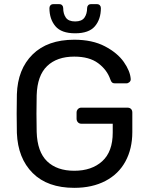

<svg xmlns="http://www.w3.org/2000/svg" viewBox="-20 -903 719 933"><path d="M61 -351.1Q61 -416 62 -444.8Q65.9 -566.9 138.4 -638.4Q210.9 -710 340.8 -710Q428.7 -710 489.7 -678Q550.8 -646 581.8 -601.6Q612.8 -557.1 615.2 -519V-517.1Q615.2 -509.3 608.6 -503.7Q602.1 -498 594.2 -498H538.1Q529.3 -498 524.7 -502Q520 -505.9 516.1 -517.1Q500 -564 457 -595.9Q414.1 -627.9 340.8 -627.9Q256.8 -627.9 209 -582Q161.1 -536.1 158.2 -439.9Q157.2 -411.1 157.2 -351.1Q157.2 -292 158.2 -262.2Q161.1 -165 209 -119.1Q256.8 -73.2 340.8 -73.2Q425.8 -73.2 476.8 -119.6Q527.8 -166 527.8 -258.8V-301.8H375Q365.2 -301.8 358.6 -308.8Q352.1 -315.9 352.1 -326.2V-356Q352.1 -365.7 358.6 -372.8Q365.2 -379.9 375 -379.9H599.1Q610.4 -379.9 616.7 -373.5Q623 -367.2 623 -356V-261.2Q623 -180.2 589.6 -118.7Q556.2 -57.1 492.2 -23.7Q428.2 9.8 340.8 9.8Q210.9 9.8 138.9 -62Q66.9 -133.8 62 -256.8Q61 -286.6 61 -351.1ZM220.2 -863.8Q220.2 -871.6 225.1 -877.2Q230 -882.8 239.3 -882.8H268.1Q276.9 -882.8 282 -877.4Q287.1 -872.1 287.1 -863.8Q287.1 -835.9 300 -817.4Q313 -798.8 345.2 -798.8Q377.4 -798.8 390.4 -817.4Q403.3 -835.9 403.3 -863.8Q403.3 -871.6 408.2 -877.2Q413.1 -882.8 421.9 -882.8H451.2Q460 -882.8 465.1 -877.4Q470.2 -872.1 470.2 -863.8Q470.2 -809.6 441.2 -775.4Q412.1 -741.2 345.2 -741.2Q278.3 -741.2 249.3 -775.6Q220.2 -810.1 220.2 -863.8Z"/></svg>

Font: Rubik AZ
Style: Regular
Weight: 400
Designer: Hubert and Fischer
Foundry: Hubert & Fischer
Version: Version 2.000